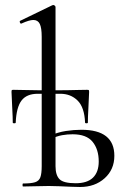

<svg xmlns="http://www.w3.org/2000/svg" viewBox="-20 -745 500 767"><path d="M300 2Q285.2 2 262.7 1Q240.2 0 217.1 -1Q194 -2 175.2 -2Q147.2 -2 120.7 -1Q94.2 0 72.2 0Q70 0 70 -6Q70 -12 72.2 -12Q104 -12 120 -17Q136 -22 141.3 -37Q146.6 -52 146.6 -81V-597.8Q146.6 -633.8 138.9 -649.5Q131.2 -665.2 113.2 -665.2Q97 -665.2 65.8 -651Q61.8 -649.2 59.6 -655.2Q57.4 -661.2 61.2 -662.2L188.8 -724Q191 -725 193 -725Q195.6 -725 198.7 -722.5Q201.8 -720 201.8 -716.8V-81Q201.8 -45.4 217.7 -29.2Q233.6 -13 282.2 -13Q328.6 -13 351.5 -35.4Q374.4 -57.8 374.4 -99.8Q374.4 -148.2 350 -178.4Q325.6 -208.6 270 -208.6Q249 -208.6 228.1 -204.9Q207.2 -201.2 184.2 -190.2L179 -202.8Q211 -216.8 243 -221.7Q275 -226.6 305.2 -226.6Q436.8 -226.6 436.8 -122.6Q436.8 -67.8 398 -32.9Q359.2 2 300 2ZM31 -255.2Q31 -275.2 29 -311.2Q27 -347.2 26 -377.2Q26 -383.2 27 -384.7Q28 -386.2 34 -386.2Q50.6 -386.2 89 -385.2Q127.4 -384.2 189 -384.2Q222.8 -384.2 249.8 -384.7Q276.8 -385.2 296.7 -385.7Q316.6 -386.2 327.8 -386.2Q334 -386.2 335 -384.7Q336 -383.2 336 -377.2Q335 -347.2 333 -311.2Q331 -275.2 331 -255.2Q331 -252.4 325.5 -252.4Q320 -252.4 319.8 -255.2Q317.4 -316.4 289.9 -343.4Q262.4 -370.4 221.4 -370.4H130.6Q86.6 -370.4 66 -343.4Q45.4 -316.4 42.8 -255.2Q42.6 -252.4 36.8 -252.4Q31 -252.4 31 -255.2Z"/></svg>

Font: Cormorant Garamond Light
Style: Regular
Weight: 300
Designer: Christian Thalmann (Catharsis Fonts)
Foundry: Catharsis Fonts
Version: Version 4.001